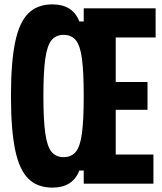

<svg xmlns="http://www.w3.org/2000/svg" viewBox="-20 -838 740 876"><path d="M219 18Q151 18 109.5 -22.5Q68 -63 49 -155Q30 -247 30 -400Q30 -553 49 -645Q68 -737 109.5 -777.5Q151 -818 219 -818Q312 -818 342 -740H362V-800H690V-667H508V-464H653V-337H508V-133H680V0H362V-60H342Q312 18 219 18ZM270 -121Q306 -121 326 -145.5Q346 -170 354 -230.5Q362 -291 362 -400Q362 -509 354 -569.5Q346 -630 326 -654.5Q306 -679 270 -679Q235 -679 215 -654.5Q195 -630 186.5 -569.5Q178 -509 178 -400Q178 -291 186.5 -230.5Q195 -170 215 -145.5Q235 -121 270 -121Z"/></svg>

Font: Martian Mono SemiBold
Style: Regular
Weight: 600
Monospace: yes
Designer: Roman Shamin
Foundry: Evil Martians
Version: Version 1.000; ttfautohint (v1.8.4.7-5d5b)